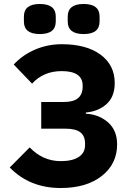

<svg xmlns="http://www.w3.org/2000/svg" viewBox="-20 -932 648 964"><path d="M100 -824V-849Q100 -912 180 -912Q260 -912 260 -849V-824Q260 -761 180 -761Q100 -761 100 -824ZM320 -824V-849Q320 -912 400 -912Q480 -912 480 -849V-824Q480 -761 400 -761Q320 -761 320 -824ZM285 12Q129 12 29 -91L129 -192Q195 -123 285 -123Q344 -123 375.5 -144Q407 -165 407 -203V-211Q407 -250 383 -268Q359 -286 308 -286H187V-420H302Q395 -420 395 -497V-502Q395 -575 290 -575Q198 -575 141 -512L49 -608Q93 -656 156 -683Q219 -710 290 -710Q414 -710 485 -657.5Q556 -605 556 -515Q556 -447 515.5 -410Q475 -373 411 -367V-361Q476 -358 522 -318Q568 -278 568 -207Q568 -109 491 -48.5Q414 12 285 12Z"/></svg>

Font: Anuphan
Style: Bold
Weight: 700
Designer: Mike Abbink, Paul van der Laan, Pieter van Rosmalen, Mint Tantisuwanna
Foundry: Bold Monday; Cadson Demak
Version: Version 3.002;hotconv 1.0.109;makeotfexe 2.5.65596